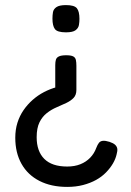

<svg xmlns="http://www.w3.org/2000/svg" viewBox="-20 -512 514 754"><path d="M240 -295Q259 -295 267.5 -290.5Q276 -286 278 -276.5Q280 -267 280 -254V-159Q280 -139 269 -127.5Q258 -116 240 -107.5Q222 -99 202 -90.5Q182 -82 164 -68Q146 -54 135 -31.5Q124 -9 124 27Q124 82 154 112Q184 142 244 142Q273 142 295.5 133Q318 124 334 107.5Q350 91 358 69Q363 56 368.5 49Q374 42 384 41Q394 40 410 45Q425 50 432 56.5Q439 63 440.5 71.5Q442 80 438 94Q434 112 423.5 130Q413 148 396.5 165Q380 182 357.5 194.5Q335 207 306.5 214.5Q278 222 244 222Q181 222 135 198.5Q89 175 64.5 131.5Q40 88 40 29Q40 -3 48.5 -30Q57 -57 72.5 -79.5Q88 -102 108.5 -120Q129 -138 153 -150.5Q177 -163 203 -170L197 -160V-256Q197 -269 199.5 -277.5Q202 -286 211.5 -290.5Q221 -295 240 -295ZM239 -492Q272 -492 282 -479.5Q292 -467 292 -438Q292 -426 290 -414Q288 -402 277 -393.5Q266 -385 239 -385Q205 -385 195.5 -398Q186 -411 186 -439Q186 -452 188 -464Q190 -476 201.5 -484Q213 -492 239 -492Z"/></svg>

Font: Fredoka Light
Style: Regular
Weight: 400
Version: Version 2.001